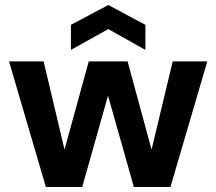

<svg xmlns="http://www.w3.org/2000/svg" viewBox="-20 -746 863 766"><path d="M163 0 16 -501H154L251 -92L222 -93L334 -501H489L600 -93L571 -92L669 -501H807L660 0H514L395 -421H427L308 0ZM263 -547V-647L412 -726L560 -647V-547L412 -630Z"/></svg>

Font: DM Sans 17pt ExtraBold
Style: Regular
Weight: 800
Version: Version 4.004;gftools[0.9.30]